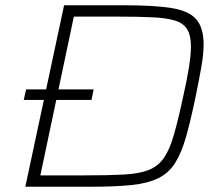

<svg xmlns="http://www.w3.org/2000/svg" viewBox="-20 -708 847 728"><path d="M70 -329 79 -369H335L327 -329ZM76 0 223 -688H453Q565 -688 630.5 -677.5Q696 -667 724 -635Q752 -603 752 -539Q752 -503 743.5 -454.5Q735 -406 722 -343Q703 -251 685.5 -189.5Q668 -128 644 -90Q620 -52 580.5 -32.5Q541 -13 480 -6.5Q419 0 327 0ZM133 -43H298Q388 -43 447 -46Q506 -49 542.5 -63Q579 -77 601 -108.5Q623 -140 639.5 -197.5Q656 -255 675 -344Q689 -406 696.5 -453Q704 -500 704 -532Q704 -573 690 -596.5Q676 -620 643.5 -630Q611 -640 557.5 -642.5Q504 -645 426 -645H260Z"/></svg>

Font: Saira Expanded ExtraLight
Style: Italic
Weight: 250
Width: 7
Italic angle: -12°
Designer: Hector Gatti with collaboration of the Omnibus-Type team
Foundry: Omnibus-Type
Version: Version 1.101